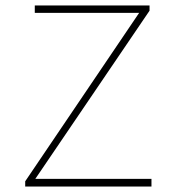

<svg xmlns="http://www.w3.org/2000/svg" viewBox="-20 -681 640 701"><path d="M72 0V-19L488 -634H107V-661H526V-642L109 -28H533V0Z"/></svg>

Font: Source Code Pro ExtraLight ExtraLight
Style: Regular
Weight: 250
Monospace: yes
Version: Version 1.018;hotconv 1.0.116;makeotfexe 2.5.65601